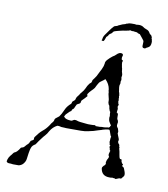

<svg xmlns="http://www.w3.org/2000/svg" viewBox="-121 -627 614 702"><g transform="rotate(10 186.0 -276.0)"><path d="M340 -567Q347 -567 353 -564Q361 -558 369 -555.5Q377 -553 381 -546Q383 -542 385 -540.5Q387 -539 390 -537Q390 -535 391 -534Q392 -533 392 -533Q392 -532 392.5 -531.5Q393 -531 393 -531Q393 -533 393 -528Q393 -523 394 -524Q395 -523 395 -519Q396 -517 396 -513Q396 -497 386.5 -492.5Q377 -488 376 -486Q374 -486 372 -486Q370 -486 368 -487Q365 -489 365 -493Q365 -501 365.5 -506.5Q366 -512 364 -514Q360 -520 357 -523L348 -534Q347 -534 342.5 -535.5Q338 -537 338 -538Q338 -539 335 -539L326 -540Q324 -541 321.5 -540.5Q319 -540 314 -541Q312 -543 309.5 -541.5Q307 -540 306 -540L296 -538L284 -536L267 -532Q254 -529 251 -526Q249 -525 248.5 -522.5Q248 -520 243 -518Q243 -517 239 -515Q235 -511 235 -509Q234 -507 232.5 -506Q231 -505 229 -503Q228 -499 225.5 -493Q223 -487 221 -486Q213 -486 214.5 -489Q216 -492 216 -492Q216 -500 222 -509L227 -516Q229 -519 237 -530Q245 -541 247 -542Q250 -547 256 -548Q262 -549 265 -552Q266 -552 273 -555.5Q280 -559 285 -560Q290 -561 291.5 -562.5Q293 -564 296 -564Q302 -567 310 -567H325Q326 -567 326 -566.5Q326 -566 329 -566Q330 -566 333 -566.5Q336 -567 340 -567ZM-23 15Q-24 15 -26.5 15Q-29 15 -34 14Q-44 14 -46 13Q-53 9 -50 5Q-50 2 -48.5 -1Q-47 -4 -46 -7Q-41 -15 -37 -19Q-35 -22 -33 -24.5Q-31 -27 -30 -28Q-26 -29 -20 -34Q-18 -37 -14 -41L-8 -50Q1 -52 4 -56L11 -64Q15 -67 18 -71L23 -81Q25 -82 27 -83Q29 -84 32 -86Q34 -88 33 -92Q33 -96 36 -99Q41 -106 46.5 -112.5Q52 -119 58 -124Q71 -134 81 -149L86 -157Q88 -160 91 -163Q93 -167 94 -168Q94 -172 95 -173Q96 -177 101 -180Q104 -183 110 -187Q118 -198 122 -208Q124 -213 127 -218.5Q130 -224 134 -229Q139 -235 145 -240Q147 -244 147 -247Q149 -250 152 -252Q155 -254 157 -257Q159 -265 161 -268Q164 -271 168 -277Q171 -283 175 -287Q183 -296 187 -305Q189 -310 191.5 -314.5Q194 -319 198 -324Q201 -327 204 -329Q205 -331 205 -332Q205 -333 206 -334Q206 -337 207 -339Q210 -343 213 -347Q216 -351 219 -356Q225 -367 228 -374Q233 -382 238 -396Q239 -398 239 -400.5Q239 -403 240 -404Q240 -409 241 -412Q243 -417 247 -421Q251 -425 255 -429Q265 -438 271 -441L281 -450Q287 -454 291 -454Q302 -454 300 -445Q297 -439 299 -431Q300 -430 304 -428Q302 -420 302 -423Q302 -419 302.5 -415Q303 -411 304 -407Q304 -404 305 -402Q306 -400 306 -397Q307 -394 307 -389Q307 -388 309 -382Q311 -376 310 -372Q308 -367 310 -362Q311 -358 310 -355Q308 -350 309 -349Q310 -344 308 -340Q307 -338 307 -334Q307 -328 308 -323.5Q309 -319 309 -317Q309 -312 311 -310Q311 -307 312 -304Q314 -300 312 -298Q314 -291 313 -290Q312 -289 314 -283Q313 -281 313 -276Q316 -272 314 -270Q318 -268 316 -264Q313 -260 315 -255Q317 -251 315 -243Q315 -239 314 -238Q320 -235 320 -230V-222Q320 -216 321 -213Q323 -211 323 -211Q323 -209 324 -208Q326 -203 324 -197Q323 -191 324 -188Q326 -184 327 -183Q330 -180 330 -177Q331 -175 331 -173.5Q331 -172 332 -170Q332 -166 331 -163L334 -155L338 -145Q340 -139 339 -138Q338 -136 338 -132L341 -126Q343 -125 343.5 -123.5Q344 -122 345 -121Q344 -120 344.5 -118.5Q345 -117 345 -116Q348 -113 346 -110Q348 -102 349 -98.5Q350 -95 351 -87Q352 -77 356 -72Q356 -73 362 -71Q362 -63 365 -60Q365 -57 370 -55Q370 -52 368 -50Q368 -50 368 -49Q368 -48 369 -47L375 -43L380 -30Q384 -19 381 -13Q380 -11 377 -8Q373 -4 372 -2Q366 -3 362 -1Q360 0 357.5 1Q355 2 352 3Q350 1 347 1Q342 1 341 0Q338 1 335 1Q332 1 329 1Q300 1 296 -27Q296 -31 298 -33Q299 -35 302 -38Q306 -40 306 -42Q309 -45 307 -49V-52Q307 -54 309 -60Q314 -68 315 -73Q312 -76 312 -81Q312 -84 314 -90Q314 -93 316 -95L313 -98Q313 -103 311 -106.5Q309 -110 313 -115Q309 -115 309 -119Q309 -121 308.5 -123Q308 -125 307 -127Q308 -128 308 -136Q308 -144 310 -146Q307 -149 304 -159Q301 -170 298 -171Q296 -171 292.5 -170.5Q289 -170 284 -169Q272 -166 271 -165Q265 -163 259 -161.5Q253 -160 248 -158Q243 -156 237 -155Q231 -154 224 -152Q211 -149 197 -149H142Q140 -149 135.5 -149.5Q131 -150 124 -150Q117 -152 113.5 -152Q110 -152 109 -152Q93 -144 83 -127Q78 -117 71.5 -110Q65 -103 60 -96L51 -84L45 -75L42 -71Q31 -65 28 -56Q26 -51 25 -45.5Q24 -40 23 -35L20 -13Q19 -3 10 7Q4 13 -5 15ZM255 -175Q259 -175 262.5 -175Q266 -175 270 -176Q275 -176 278.5 -176Q282 -176 286 -177Q290 -178 292 -178Q294 -178 295 -178Q297 -180 299 -181Q299 -183 300 -184.5Q301 -186 302 -187Q300 -189 298.5 -192Q297 -195 295 -198Q291 -203 291 -217Q293 -219 291 -226Q290 -234 291 -235Q288 -238 288 -239L285 -248Q285 -252 283 -258Q280 -261 280 -262Q277 -270 278 -274Q278 -277 277.5 -280Q277 -283 276 -286L273 -299Q273 -306 272 -308Q271 -310 271 -316Q268 -335 253 -350H252Q248 -346 242 -342Q236 -338 232 -334L226 -324L220 -312Q218 -309 215 -306Q212 -303 209 -300Q202 -293 197 -285Q196 -281 199 -278L190 -268L180 -258Q179 -255 178.5 -253Q178 -251 178 -249Q176 -246 171 -244Q165 -242 164 -238L161 -232Q160 -231 159.5 -228.5Q159 -226 157 -224L154 -221Q154 -221 153.5 -221Q153 -221 152 -220Q152 -218 151 -216Q150 -216 150 -215Q150 -214 149 -213Q147 -213 144 -210L132 -198L128 -191Q127 -188 129 -188Q133 -182 145 -180Q157 -178 159 -180L166 -184Q168 -184 171 -184Q174 -184 176 -183Q181 -181 189 -180Q194 -179 198.5 -179Q203 -179 208 -178Q213 -177 218.5 -177Q224 -177 228 -177Q240 -177 244 -178Q245 -178 245.5 -177.5Q246 -177 246 -177Q246 -175 247 -175Z"/></g></svg>

Font: Estonia
Style: Regular
Weight: 400
Designer: Robert E. Leuschke
Foundry: Robert E. Leuschke
Version: Version 1.014; ttfautohint (v1.8.3)